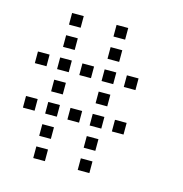

<svg xmlns="http://www.w3.org/2000/svg" viewBox="-99 -767 797 834"><g transform="rotate(15 300.0 -350.0)"><path d="M124.8 -676.2Q123.8 -676.2 123.8 -676.2Q123.8 -676.2 123.8 -675.2V-624.8Q123.8 -623.8 123.8 -623.8Q123.8 -623.8 124.8 -623.8H175.2Q176.2 -623.8 176.2 -623.8Q176.2 -623.8 176.2 -624.8V-675.2Q176.2 -676.2 176.2 -676.2Q176.2 -676.2 175.2 -676.2ZM324.8 -676.2Q323.8 -676.2 323.8 -676.2Q323.8 -676.2 323.8 -675.2V-624.8Q323.8 -623.8 323.8 -623.8Q323.8 -623.8 324.8 -623.8H375.2Q376.2 -623.8 376.2 -623.8Q376.2 -623.8 376.2 -624.8V-675.2Q376.2 -676.2 376.2 -676.2Q376.2 -676.2 375.2 -676.2ZM124.8 -576.2Q123.8 -576.2 123.8 -576.2Q123.8 -576.2 123.8 -575.2V-524.8Q123.8 -523.8 123.8 -523.8Q123.8 -523.8 124.8 -523.8H175.2Q176.2 -523.8 176.2 -523.8Q176.2 -523.8 176.2 -524.8V-575.2Q176.2 -576.2 176.2 -576.2Q176.2 -576.2 175.2 -576.2ZM324.8 -576.2Q323.8 -576.2 323.8 -576.2Q323.8 -576.2 323.8 -575.2V-524.8Q323.8 -523.8 323.8 -523.8Q323.8 -523.8 324.8 -523.8H375.2Q376.2 -523.8 376.2 -523.8Q376.2 -523.8 376.2 -524.8V-575.2Q376.2 -576.2 376.2 -576.2Q376.2 -576.2 375.2 -576.2ZM24.8 -476.2Q23.8 -476.2 23.8 -476.2Q23.8 -476.2 23.8 -475.2V-424.8Q23.8 -423.8 23.8 -423.8Q23.8 -423.8 24.8 -423.8H75.2Q76.2 -423.8 76.2 -423.8Q76.2 -423.8 76.2 -424.8V-475.2Q76.2 -476.2 76.2 -476.2Q76.2 -476.2 75.2 -476.2ZM124.8 -476.2Q123.8 -476.2 123.8 -476.2Q123.8 -476.2 123.8 -475.2V-424.8Q123.8 -423.8 123.8 -423.8Q123.8 -423.8 124.8 -423.8H175.2Q176.2 -423.8 176.2 -423.8Q176.2 -423.8 176.2 -424.8V-475.2Q176.2 -476.2 176.2 -476.2Q176.2 -476.2 175.2 -476.2ZM224.8 -476.2Q223.8 -476.2 223.8 -476.2Q223.8 -476.2 223.8 -475.2V-424.8Q223.8 -423.8 223.8 -423.8Q223.8 -423.8 224.8 -423.8H275.2Q276.2 -423.8 276.2 -423.8Q276.2 -423.8 276.2 -424.8V-475.2Q276.2 -476.2 276.2 -476.2Q276.2 -476.2 275.2 -476.2ZM324.8 -476.2Q323.8 -476.2 323.8 -476.2Q323.8 -476.2 323.8 -475.2V-424.8Q323.8 -423.8 323.8 -423.8Q323.8 -423.8 324.8 -423.8H375.2Q376.2 -423.8 376.2 -423.8Q376.2 -423.8 376.2 -424.8V-475.2Q376.2 -476.2 376.2 -476.2Q376.2 -476.2 375.2 -476.2ZM424.8 -476.2Q423.8 -476.2 423.8 -476.2Q423.8 -476.2 423.8 -475.2V-424.8Q423.8 -423.8 423.8 -423.8Q423.8 -423.8 424.8 -423.8H475.2Q476.2 -423.8 476.2 -423.8Q476.2 -423.8 476.2 -424.8V-475.2Q476.2 -476.2 476.2 -476.2Q476.2 -476.2 475.2 -476.2ZM124.8 -376.2Q123.8 -376.2 123.8 -376.2Q123.8 -376.2 123.8 -375.2V-324.8Q123.8 -323.8 123.8 -323.8Q123.8 -323.8 124.8 -323.8H175.2Q176.2 -323.8 176.2 -323.8Q176.2 -323.8 176.2 -324.8V-375.2Q176.2 -376.2 176.2 -376.2Q176.2 -376.2 175.2 -376.2ZM324.8 -376.2Q323.8 -376.2 323.8 -376.2Q323.8 -376.2 323.8 -375.2V-324.8Q323.8 -323.8 323.8 -323.8Q323.8 -323.8 324.8 -323.8H375.2Q376.2 -323.8 376.2 -323.8Q376.2 -323.8 376.2 -324.8V-375.2Q376.2 -376.2 376.2 -376.2Q376.2 -376.2 375.2 -376.2ZM24.8 -276.2Q23.8 -276.2 23.8 -276.2Q23.8 -276.2 23.8 -275.2V-224.8Q23.8 -223.8 23.8 -223.8Q23.8 -223.8 24.8 -223.8H75.2Q76.2 -223.8 76.2 -223.8Q76.2 -223.8 76.2 -224.8V-275.2Q76.2 -276.2 76.2 -276.2Q76.2 -276.2 75.2 -276.2ZM124.8 -276.2Q123.8 -276.2 123.8 -276.2Q123.8 -276.2 123.8 -275.2V-224.8Q123.8 -223.8 123.8 -223.8Q123.8 -223.8 124.8 -223.8H175.2Q176.2 -223.8 176.2 -223.8Q176.2 -223.8 176.2 -224.8V-275.2Q176.2 -276.2 176.2 -276.2Q176.2 -276.2 175.2 -276.2ZM224.8 -276.2Q223.8 -276.2 223.8 -276.2Q223.8 -276.2 223.8 -275.2V-224.8Q223.8 -223.8 223.8 -223.8Q223.8 -223.8 224.8 -223.8H275.2Q276.2 -223.8 276.2 -223.8Q276.2 -223.8 276.2 -224.8V-275.2Q276.2 -276.2 276.2 -276.2Q276.2 -276.2 275.2 -276.2ZM324.8 -276.2Q323.8 -276.2 323.8 -276.2Q323.8 -276.2 323.8 -275.2V-224.8Q323.8 -223.8 323.8 -223.8Q323.8 -223.8 324.8 -223.8H375.2Q376.2 -223.8 376.2 -223.8Q376.2 -223.8 376.2 -224.8V-275.2Q376.2 -276.2 376.2 -276.2Q376.2 -276.2 375.2 -276.2ZM424.8 -276.2Q423.8 -276.2 423.8 -276.2Q423.8 -276.2 423.8 -275.2V-224.8Q423.8 -223.8 423.8 -223.8Q423.8 -223.8 424.8 -223.8H475.2Q476.2 -223.8 476.2 -223.8Q476.2 -223.8 476.2 -224.8V-275.2Q476.2 -276.2 476.2 -276.2Q476.2 -276.2 475.2 -276.2ZM124.8 -176.2Q123.8 -176.2 123.8 -176.2Q123.8 -176.2 123.8 -175.2V-124.8Q123.8 -123.8 123.8 -123.8Q123.8 -123.8 124.8 -123.8H175.2Q176.2 -123.8 176.2 -123.8Q176.2 -123.8 176.2 -124.8V-175.2Q176.2 -176.2 176.2 -176.2Q176.2 -176.2 175.2 -176.2ZM324.8 -176.2Q323.8 -176.2 323.8 -176.2Q323.8 -176.2 323.8 -175.2V-124.8Q323.8 -123.8 323.8 -123.8Q323.8 -123.8 324.8 -123.8H375.2Q376.2 -123.8 376.2 -123.8Q376.2 -123.8 376.2 -124.8V-175.2Q376.2 -176.2 376.2 -176.2Q376.2 -176.2 375.2 -176.2ZM124.8 -76.2Q123.8 -76.2 123.8 -76.2Q123.8 -76.2 123.8 -75.2V-24.8Q123.8 -23.8 123.8 -23.8Q123.8 -23.8 124.8 -23.8H175.2Q176.2 -23.8 176.2 -23.8Q176.2 -23.8 176.2 -24.8V-75.2Q176.2 -76.2 176.2 -76.2Q176.2 -76.2 175.2 -76.2ZM324.8 -76.2Q323.8 -76.2 323.8 -76.2Q323.8 -76.2 323.8 -75.2V-24.8Q323.8 -23.8 323.8 -23.8Q323.8 -23.8 324.8 -23.8H375.2Q376.2 -23.8 376.2 -23.8Q376.2 -23.8 376.2 -24.8V-75.2Q376.2 -76.2 376.2 -76.2Q376.2 -76.2 375.2 -76.2Z"/></g></svg>

Font: Doto Black
Style: Regular
Weight: 900
Monospace: yes
Version: Version 1.000